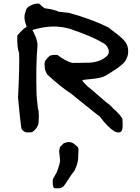

<svg xmlns="http://www.w3.org/2000/svg" viewBox="-20 -733 776 1065"><path d="M637 2Q629 2 615 -4Q579 -26 533 -87Q502 -110 449.5 -153Q397 -196 375 -213Q319 -249 242 -320Q226 -347 228 -367Q225 -385 231.5 -396Q238 -407 254 -422Q264 -430 299 -428Q345 -393 381 -384Q402 -384 427.5 -384.5Q453 -385 476 -385.5Q499 -386 523 -393.5Q547 -401 564 -415Q591 -433 581.5 -460Q572 -487 545 -498Q494 -530 368 -573Q322 -586 278 -586Q226 -586 160 -567Q162 -563 170 -546Q178 -529 180 -523.5Q182 -518 185 -505.5Q188 -493 188 -481Q178 -370 183 -204Q184 -201 187 -163Q190 -125 194 -119Q197 -86 194 -53Q192 -33 175 -14Q158 5 142 1Q109 5 98 -23Q91 -73 80 -191Q89 -367 86 -439Q74 -467 76 -536Q79 -539 88 -549.5Q97 -560 105.5 -568Q114 -576 122 -580L128 -586Q107 -636 122 -668Q123 -689 148.5 -702Q174 -715 197 -713Q217 -693 229 -687Q284 -680 305 -668Q310 -668 316 -667L351 -663Q357 -662 362 -662Q492 -626 583 -580Q589 -574 625 -547Q661 -520 676 -499Q691 -478 691 -450Q692 -434 686.5 -419.5Q681 -405 675 -395Q669 -385 653 -372Q637 -359 629.5 -353.5Q622 -348 601.5 -335.5Q581 -323 577 -320Q560 -308 537 -302.5Q514 -297 480.5 -294Q447 -291 438 -289V-283Q460 -258 469 -251Q489 -236 529.5 -200Q570 -164 590 -150L595 -145L605 -135L607 -132Q608 -132 608 -131L627 -114Q650 -91 659 -74Q659 -69 660 -52.5Q661 -36 659.5 -23Q658 -10 653 -4Q646 2 637 2ZM284 311Q280 311 278 308Q276 305 275 299Q274 293 273 291Q273 287 272.5 278Q272 269 273 263Q274 257 278 253L297 218Q313 170 313 163Q313 145 310.5 128.5Q308 112 308 107Q308 102 313 82L332 63Q348 55 362 55Q382 55 398 71Q412 81 414 88Q416 95 415 113L414 122Q414 132 414 134Q414 136 413.5 145Q413 154 412 157.5Q411 161 409.5 169.5Q408 178 406 183Q404 188 401.5 195Q399 202 395.5 209Q392 216 387 222Q380 229 360 260.5Q340 292 332 301Q318 315 284 311Z"/></svg>

Font: Excalifont
Style: Regular
Weight: 400
Designer: Your Own Font Foundry (Virgil); Ján Filípek / DizajnDesign (Excalifont, modifications)
Foundry: Your Own Font Foundry (Virgil); Ján Filípek / DizajnDesign (Excalifont, modifications)
Version: Version 1.000;Glyphs 3.2 (3227)